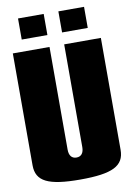

<svg xmlns="http://www.w3.org/2000/svg" viewBox="-98 -961 707 1031"><g transform="rotate(-10 255.0 -445.0)"><path d="M75 -785H215V-900H75ZM295 -785H435V-900H295ZM15 -720V-110C15 -22 80 10 255 10C430 10 495 -22 495 -110V-720H295V-160C295 -128 281 -110 255 -110C229 -110 215 -128 215 -160V-720Z"/></g></svg>

Font: MikodacsPCS
Style: Regular
Weight: 900
Designer: gluk (gluksza@wp.pl)
Foundry: gluk (gluksza@wp.pl)
Version: Version 0.27